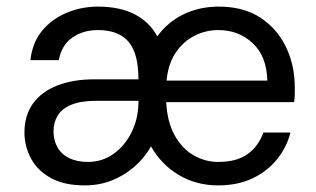

<svg xmlns="http://www.w3.org/2000/svg" viewBox="-20 -549 956 581"><path d="M236 12Q175 12 134.5 -10Q94 -32 74 -69Q54 -106 54 -148Q54 -200 80 -236Q106 -272 154 -290.5Q202 -309 266 -309H399Q399 -359 386.5 -392Q374 -425 346.5 -441.5Q319 -458 276 -458Q231 -458 198.5 -435Q166 -412 158 -367H72Q78 -420 107 -455.5Q136 -491 181 -510Q226 -529 276 -529Q343 -529 388 -505.5Q433 -482 456 -439Q488 -483 536 -506Q584 -529 642 -529Q717 -529 768 -495.5Q819 -462 845.5 -406.5Q872 -351 872 -285Q872 -275 872 -264.5Q872 -254 870 -240H483Q486 -180 508.5 -139.5Q531 -99 566 -79Q601 -59 640 -59Q696 -59 729 -82.5Q762 -106 777 -148H859Q847 -102 817.5 -66Q788 -30 743.5 -9Q699 12 640 12Q574 12 521 -19.5Q468 -51 437 -106Q417 -71 386.5 -44.5Q356 -18 318.5 -3Q281 12 236 12ZM246 -59Q289 -59 323 -83Q357 -107 377.5 -147.5Q398 -188 399 -238V-244H273Q226 -244 197 -232.5Q168 -221 155 -200Q142 -179 142 -152Q142 -124 154 -103Q166 -82 189.5 -70.5Q213 -59 246 -59ZM484 -305H789Q787 -379 744.5 -418.5Q702 -458 641 -458Q602 -458 568 -440.5Q534 -423 511.5 -389.5Q489 -356 484 -305Z"/></svg>

Font: DM Sans 11pt
Style: Regular
Weight: 400
Version: Version 4.004;gftools[0.9.30]